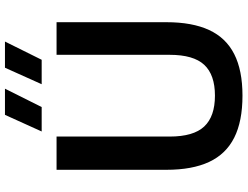

<svg xmlns="http://www.w3.org/2000/svg" viewBox="-132 -856 998 774"><g transform="rotate(-90 367.0 -469.0)"><path d="M368.5 9.5Q265 9.5 199 -23.8Q133 -57 101.2 -125Q69.5 -193 69.5 -297V-740H203.5V-284Q203.5 -188 244 -144.8Q284.5 -101.5 368.5 -101.5Q452.5 -101.5 492.8 -144.8Q533 -188 533 -284V-740H664.5V-297Q664.5 -193 633 -125Q601.5 -57 536 -23.8Q470.5 9.5 368.5 9.5ZM414.5 -800 481 -948H586.5L513 -800ZM224 -800 291 -948H396.5L322.5 -800Z"/></g></svg>

Font: Encode Sans SC Condensed Thin SemiBold
Style: Regular
Weight: 600
Version: Version 3.002